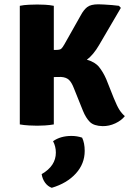

<svg xmlns="http://www.w3.org/2000/svg" viewBox="-20 -578 616 892"><path d="M72 -551Q91 -555 115 -556Q139 -557 153 -557Q168 -557 189 -556Q210 -555 230 -551V-346H237Q258 -346 264.2 -351.2Q270.5 -356.5 280 -373.5L355 -506.5Q368.5 -532 385 -545Q401.5 -558 437.5 -558Q445.5 -558 463.2 -557Q481 -556 500.2 -554.5Q519.5 -553 532.5 -551L541.5 -541.5L440.5 -369Q414.5 -324 383.5 -300.5Q421.5 -290 440.2 -266.8Q459 -243.5 473.5 -210.5L508.5 -122.5Q524 -84.5 534.8 -67.8Q545.5 -51 560 -38.5Q544.5 -18.5 515.8 -5Q487 8.5 456.5 8Q416 7 397.5 -11.5Q379 -30 365.5 -63L323.5 -167.5Q312.5 -196 299.8 -207.5Q287 -219 263.5 -220.5Q253 -221 230 -220V0Q210 3.5 189 4.8Q168 6 153 6Q139 6 115 4.8Q91 3.5 72 0ZM361.5 61.5Q373.5 86.5 373.5 123Q373.5 183 332.2 228.2Q291 273.5 220.5 294.5Q202 288 189.5 270.8Q177 253.5 173.5 231Q239.5 193 239.5 131Q239.5 102.5 226.5 78Q261 53.5 312 53.5Q338 53.5 361.5 61.5Z"/></svg>

Font: Signika SC
Style: Bold
Weight: 700
Designer: Anna Giedryś
Foundry: Anna Giedryś
Version: Version 2.000; ttfautohint (v1.8.3) -l 8 -r 50 -G 200 -x 9 -